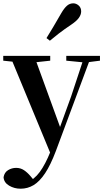

<svg xmlns="http://www.w3.org/2000/svg" viewBox="-27 -875 630 1166"><path d="M98.5 271Q59.5 271 28.2 252.3Q-3.2 233.6 -5.4 201.1Q-0.2 171.7 22.3 158.1Q44.8 144.5 71.1 144.5Q97.6 144.5 118.5 158.4Q139.4 172.4 157.6 194L187.7 229.9L152.6 252.4L133.4 235.4Q181.2 214.9 214.7 169.1Q248.3 123.3 279 46.7L309.1 -25.6L318 -49.7L405.1 -289.9L486.4 -535.7H527.3L312 42.9Q280.1 127.2 246.7 177.4Q213.2 227.6 177 249.3Q140.7 271 98.5 271ZM285.7 72.2 34.1 -535.7H180.5L340.1 -97.3L346.1 -86.2ZM-7.3 -506.5V-535.7H278V-506.5L179.7 -495.8H93.6ZM375.5 -506.5V-535.7H580.1V-506.5L498.4 -496.1H480.8ZM255.3 -643.7Q274.7 -675.4 295.4 -709.7Q316 -743.9 344.9 -794.7Q363.2 -826.1 380 -840.5Q396.7 -854.8 418.1 -854.8Q435.7 -854.8 450.8 -841.6Q465.9 -828.4 465.9 -805.7Q465.9 -786.2 451.8 -766.5Q437.7 -746.8 406 -725.6Q361 -695.3 331.3 -672.4Q301.6 -649.6 275.9 -627.8Z"/></svg>

Font: Noto Serif HK ExtraLight
Style: Regular
Weight: 200
Designer: Ryoko NISHIZUKA 西塚涼子 (kana & ideographs); Frank Grießhammer (Latin, Greek & Cyrillic); Wenlong ZHANG 张文龙 (bopomofo); San
Foundry: Adobe
Version: Version 2.002-H1;hotconv 1.1.0;makeotfexe 2.6.0